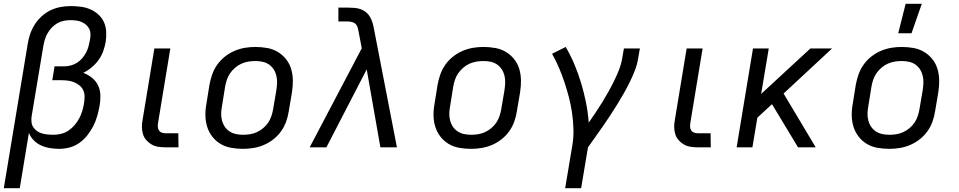

<svg xmlns="http://www.w3.org/2000/svg" viewBox="-24 -775 5044 1010"><path d="M-4 215 122 -545Q126 -571 135 -597Q144 -623 159 -646.5Q174 -670 195.5 -689.5Q217 -709 242 -721Q267 -733 294 -738Q321 -743 347 -743Q375 -743 401.5 -739.5Q428 -736 451 -726Q474 -716 493 -699Q512 -682 522.5 -659Q533 -636 534.5 -609Q536 -582 532 -555Q528 -531 519 -506Q510 -481 494.5 -459.5Q479 -438 458 -420.5Q437 -403 414 -392Q438 -383 459 -366.5Q480 -350 491.5 -326.5Q503 -303 504 -275Q505 -247 500 -219Q495 -192 487.5 -165Q480 -138 467 -112.5Q454 -87 436 -64Q418 -41 394.5 -24Q371 -7 343 0.5Q315 8 288 8Q263 8 238.5 4Q214 0 192 -10Q170 -20 153.5 -37Q137 -54 128 -76L80 215ZM257 -66Q277 -66 297.5 -71Q318 -76 336 -88Q354 -100 368.5 -117Q383 -134 393 -153Q403 -172 409 -192Q415 -212 418 -232Q421 -250 421 -267Q421 -284 414.5 -299Q408 -314 395.5 -324.5Q383 -335 368 -341.5Q353 -348 336 -350.5Q319 -353 302 -353H251L263 -426H314Q331 -426 348 -430.5Q365 -435 380.5 -444.5Q396 -454 408 -468Q420 -482 428.5 -498Q437 -514 441.5 -530.5Q446 -547 449 -564Q452 -579 452 -594Q452 -609 446 -622Q440 -635 429 -644.5Q418 -654 405 -659.5Q392 -665 377 -667Q362 -669 347 -669Q329 -669 311.5 -665.5Q294 -662 278 -653Q262 -644 249 -630.5Q236 -617 226.5 -600.5Q217 -584 212 -567Q207 -550 204 -533L142 -161Q140 -145 142 -130.5Q144 -116 152 -104.5Q160 -93 171.5 -85Q183 -77 197.5 -73Q212 -69 227 -67.5Q242 -66 257 -66Z M915 0H846Q827 0 808 -3Q789 -6 773.5 -15Q758 -24 746 -37.5Q734 -51 728.5 -68.5Q723 -86 722.5 -105Q722 -124 726 -144L788 -520H872L808 -132Q806 -121 806 -110.5Q806 -100 811 -91Q816 -82 825.5 -78Q835 -74 846 -74H914Z M1254 8Q1222 8 1191.5 2.5Q1161 -3 1136 -18Q1111 -33 1093 -56Q1075 -79 1066 -107.5Q1057 -136 1056.5 -167Q1056 -198 1062 -230L1078 -330Q1083 -357 1092.5 -384Q1102 -411 1119 -435Q1136 -459 1159.5 -477.5Q1183 -496 1210 -507.5Q1237 -519 1264.5 -523.5Q1292 -528 1319 -528Q1351 -528 1381.5 -522.5Q1412 -517 1437 -502Q1462 -487 1480.5 -464Q1499 -441 1507.5 -412.5Q1516 -384 1516.5 -353Q1517 -322 1512 -290L1495 -190Q1491 -163 1481.5 -136Q1472 -109 1455 -85Q1438 -61 1414.5 -42.5Q1391 -24 1364 -12.5Q1337 -1 1309 3.5Q1281 8 1254 8ZM1254 -66Q1273 -66 1291.5 -69Q1310 -72 1327.5 -80Q1345 -88 1361 -101.5Q1377 -115 1387.5 -131Q1398 -147 1404 -165.5Q1410 -184 1413 -202L1430 -302Q1433 -322 1433.5 -341Q1434 -360 1429.5 -378Q1425 -396 1415 -411Q1405 -426 1390.5 -436Q1376 -446 1357.5 -450Q1339 -454 1320 -454Q1301 -454 1282.5 -451Q1264 -448 1246 -440Q1228 -432 1212.5 -418.5Q1197 -405 1186 -389Q1175 -373 1169 -354.5Q1163 -336 1160 -318L1144 -218Q1140 -198 1139.5 -179Q1139 -160 1143.5 -142Q1148 -124 1158 -109Q1168 -94 1183 -84Q1198 -74 1216.5 -70Q1235 -66 1254 -66Z M1605 0 1879 -521 1863 -605V-606Q1861 -617 1858 -628.5Q1855 -640 1847.5 -648Q1840 -656 1828.5 -659Q1817 -662 1805 -662H1756V-735H1805Q1823 -735 1841 -733.5Q1859 -732 1875 -726Q1891 -720 1903.5 -709Q1916 -698 1924 -683.5Q1932 -669 1936.5 -652.5Q1941 -636 1944 -619L2064 0H1977L1905 -410L1693 0Z M2454 8Q2422 8 2391.5 2.5Q2361 -3 2336 -18Q2311 -33 2293 -56Q2275 -79 2266 -107.5Q2257 -136 2256.5 -167Q2256 -198 2262 -230L2278 -330Q2283 -357 2292.5 -384Q2302 -411 2319 -435Q2336 -459 2359.5 -477.5Q2383 -496 2410 -507.5Q2437 -519 2464.5 -523.5Q2492 -528 2519 -528Q2551 -528 2581.5 -522.5Q2612 -517 2637 -502Q2662 -487 2680.5 -464Q2699 -441 2707.5 -412.5Q2716 -384 2716.5 -353Q2717 -322 2712 -290L2695 -190Q2691 -163 2681.5 -136Q2672 -109 2655 -85Q2638 -61 2614.5 -42.5Q2591 -24 2564 -12.5Q2537 -1 2509 3.5Q2481 8 2454 8ZM2454 -66Q2473 -66 2491.5 -69Q2510 -72 2527.5 -80Q2545 -88 2561 -101.5Q2577 -115 2587.5 -131Q2598 -147 2604 -165.5Q2610 -184 2613 -202L2630 -302Q2633 -322 2633.5 -341Q2634 -360 2629.5 -378Q2625 -396 2615 -411Q2605 -426 2590.5 -436Q2576 -446 2557.5 -450Q2539 -454 2520 -454Q2501 -454 2482.5 -451Q2464 -448 2446 -440Q2428 -432 2412.5 -418.5Q2397 -405 2386 -389Q2375 -373 2369 -354.5Q2363 -336 2360 -318L2344 -218Q2340 -198 2339.5 -179Q2339 -160 2343.5 -142Q2348 -124 2358 -109Q2368 -94 2383 -84Q2398 -74 2416.5 -70Q2435 -66 2454 -66Z M2949 215 2987 -12Q2994 -55 2992.5 -98Q2991 -141 2985 -182.5Q2979 -224 2968.5 -264Q2958 -304 2945 -343Q2932 -382 2916 -419.5Q2900 -457 2880 -492L2952 -528Q2978 -483 2998 -435.5Q3018 -388 3033 -338Q3048 -288 3058.5 -236Q3069 -184 3073 -130Q3092 -157 3110 -184Q3128 -211 3145 -238.5Q3162 -266 3177.5 -294Q3193 -322 3207 -350.5Q3221 -379 3232.5 -408.5Q3244 -438 3249 -468L3258 -520H3342L3333 -468Q3328 -436 3316 -405Q3304 -374 3289 -343.5Q3274 -313 3257.5 -284Q3241 -255 3223 -226Q3205 -197 3186.5 -168.5Q3168 -140 3148 -111.5Q3128 -83 3108.5 -55.5Q3089 -28 3069 0L3033 215Z M3715 0H3646Q3627 0 3608 -3Q3589 -6 3573.5 -15Q3558 -24 3546 -37.5Q3534 -51 3528.5 -68.5Q3523 -86 3522.5 -105Q3522 -124 3526 -144L3588 -520H3672L3608 -132Q3606 -121 3606 -110.5Q3606 -100 3611 -91Q3616 -82 3625.5 -78Q3635 -74 3646 -74H3714Z M4174 0 4037 -227 3960 -156 3934 0H3851L3937 -520H4020L3980 -281L4239 -520H4353L4098 -283L4267 0Z M4654 8Q4622 8 4591.5 2.5Q4561 -3 4536 -18Q4511 -33 4493 -56Q4475 -79 4466 -107.5Q4457 -136 4456.5 -167Q4456 -198 4462 -230L4478 -330Q4483 -357 4492.5 -384Q4502 -411 4519 -435Q4536 -459 4559.5 -477.5Q4583 -496 4610 -507.5Q4637 -519 4664.5 -523.5Q4692 -528 4719 -528Q4751 -528 4781.5 -522.5Q4812 -517 4837 -502Q4862 -487 4880.5 -464Q4899 -441 4907.5 -412.5Q4916 -384 4916.5 -353Q4917 -322 4912 -290L4895 -190Q4891 -163 4881.5 -136Q4872 -109 4855 -85Q4838 -61 4814.5 -42.5Q4791 -24 4764 -12.5Q4737 -1 4709 3.5Q4681 8 4654 8ZM4654 -66Q4673 -66 4691.5 -69Q4710 -72 4727.5 -80Q4745 -88 4761 -101.5Q4777 -115 4787.5 -131Q4798 -147 4804 -165.5Q4810 -184 4813 -202L4830 -302Q4833 -322 4833.5 -341Q4834 -360 4829.5 -378Q4825 -396 4815 -411Q4805 -426 4790.5 -436Q4776 -446 4757.5 -450Q4739 -454 4720 -454Q4701 -454 4682.5 -451Q4664 -448 4646 -440Q4628 -432 4612.5 -418.5Q4597 -405 4586 -389Q4575 -373 4569 -354.5Q4563 -336 4560 -318L4544 -218Q4540 -198 4539.5 -179Q4539 -160 4543.5 -142Q4548 -124 4558 -109Q4568 -94 4583 -84Q4598 -74 4616.5 -70Q4635 -66 4654 -66ZM4701 -600 4740 -755H4825L4771 -600Z"/></svg>

Font: Iosevka Aile Oblique
Style: Regular
Weight: 400
Italic angle: -9°
Designer: Belleve Invis
Foundry: Belleve Invis
Version: Version 31.1.0; ttfautohint (v1.8.4)